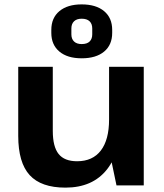

<svg xmlns="http://www.w3.org/2000/svg" viewBox="-20 -844 745 874"><path d="M220.3 -248.2Q220.3 -176.1 246.9 -143Q273.4 -110 330.9 -110Q401.8 -110 439.1 -158.9Q476.5 -207.8 476.5 -300.2L532.7 -381.7V-312.1Q532.7 -156.5 467.3 -73.2Q401.8 10.1 277.9 10.1Q167.2 10.1 115.1 -46.8Q63 -103.7 63 -225.5V-540H220.3ZM634.4 0H510.3L476.5 -161.9V-540H634.4ZM351.7 -578.6Q286.7 -578.6 250.2 -609.4Q213.6 -640.1 213.6 -694.4V-707.8Q213.6 -762.6 250.4 -793.3Q287.2 -824 351.7 -824Q417.1 -824 453.9 -793.3Q490.7 -762.6 490.7 -707.8V-694.4Q490.7 -639.5 453.9 -609.1Q417.1 -578.6 351.7 -578.6ZM351.7 -643.4Q376.1 -643.4 388 -655.1Q399.9 -666.8 399.9 -687.7V-714.5Q399.9 -735.4 387.8 -747.1Q375.6 -758.8 351.7 -758.8Q329.3 -758.8 317.1 -747.1Q304.9 -735.4 304.9 -714.5V-687.7Q304.9 -666.8 317.1 -655.1Q329.3 -643.4 351.7 -643.4Z"/></svg>

Font: Pathway Extreme 8pt Thin 12pt
Style: Regular
Weight: 100
Version: Version 1.001;gftools[0.9.26]